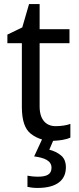

<svg xmlns="http://www.w3.org/2000/svg" viewBox="-20 -679 385 939"><path d="M302.2 139.2C302.2 113.8 294.4 94.2 278.3 81.1C262.2 67.9 243.2 58.6 221.2 53.2L239.7 9.8C253.9 9.3 269 7.8 284.7 5.4C301.8 2.4 314.9 -1.5 324.2 -5.9V-73.2C306.6 -65.9 277.3 -62 252 -62C206.5 -62 173.8 -92.3 173.8 -158.2V-467.8H319.8V-536.1H173.8V-659.2H122.1L88.9 -544.9L16.1 -509.8V-467.8H86.9V-155.8C86.9 -90.8 101.6 -46.9 131.3 -24.4C147.9 -11.7 166 -2.4 185.5 2.9L147 85.9C196.3 92.3 231.9 106.4 231.9 141.1C231.9 174.3 208 185.1 165 185.1C146 185.1 126 182.6 114.3 180.2V234.9C124.5 237.3 143.1 240.2 163.1 240.2C256.3 240.2 302.2 203.1 302.2 139.2Z"/></svg>

Font: Avrile Sans
Style: Regular
Weight: 400
Designer: Monotype Design Team, Google (font), Stefan Peev (BGR Cyrillic), Cristiano Sobral (main changes)
Foundry: The Avrile Sans Project Authors
Version: Version 3.110